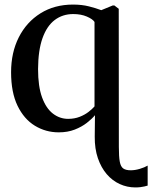

<svg xmlns="http://www.w3.org/2000/svg" viewBox="-20 -568 666 840"><path d="M572 252Q536 252 503.8 237.2Q471.5 222.5 447 194Q422.5 165.5 408.2 124Q394 82.5 394.5 29.5L395.5 -64Q382.5 -48 360 -30.5Q337.5 -13 306.8 -1Q276 11 237 11Q180 11 132.5 -18Q85 -47 56.8 -105.2Q28.5 -163.5 28.5 -252Q28.5 -338 62.2 -404.8Q96 -471.5 157.2 -509.8Q218.5 -548 299.5 -548Q338 -548 368.8 -540.2Q399.5 -532.5 423 -523.5L473 -544H480.5L499.5 -529.5L500 75.5Q500 117.5 504 139.2Q508 161 519.2 169Q530.5 177 552 177Q570.5 177 591.5 170.8Q612.5 164.5 626 156.5V244Q619.5 246 611.5 247.8Q603.5 249.5 593.8 250.8Q584 252 572 252ZM278 -48Q306 -48 328.8 -57Q351.5 -66 367.8 -78.8Q384 -91.5 393.5 -102.5V-472Q385.5 -484.5 360 -495.5Q334.5 -506.5 300.5 -506.5Q254 -506.5 219.5 -480.5Q185 -454.5 166 -401.2Q147 -348 146.5 -266Q146.5 -190 164 -142Q181.5 -94 211.5 -71Q241.5 -48 278 -48Z"/></svg>

Font: Merriweather 72pt Medium
Style: Regular
Weight: 500
Version: Version 2.100